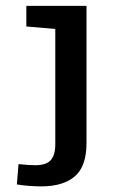

<svg xmlns="http://www.w3.org/2000/svg" viewBox="-20 -458 478 673"><path d="M125 195.3Q81.1 195.3 39.1 188.5L44.9 117.2Q80.1 121.1 103.5 121.1Q142.6 121.1 158.2 103Q173.8 85 173.8 47.9V-356.4L72.3 -365.2V-437.5H283.2V43.9Q283.2 125 242.2 160.2Q201.2 195.3 125 195.3Z"/></svg>

Font: Sudo Var
Style: Regular
Weight: 400
Monospace: yes
Designer: Jens Kutilek
Foundry: Jens Kutilek
Version: Version 0.065;FEAKit 1.0